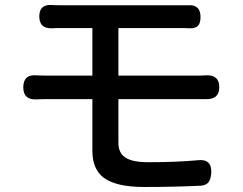

<svg xmlns="http://www.w3.org/2000/svg" viewBox="-20 -730 971 767"><path d="M556 17Q441 17 392 -22Q349 -56 349 -128V-334H172Q143 -334 127 -333Q73 -330 73 -381Q73 -434 127 -429Q143 -428 172 -428H349V-618H228Q199 -618 186 -617Q137 -616 137 -664.5Q137 -713 186 -710Q199 -709 228 -709H462H697Q714 -709 731 -709Q781 -713 781 -662Q781 -637 770.5 -626.5Q760 -616 735 -617Q724 -618 697 -618H453V-428H768Q789 -428 802 -429Q856 -432 856 -382Q856 -332 802 -334Q786 -334 770 -334H453V-159Q453 -119 481 -100.5Q509 -82 572 -82Q687 -82 771 -90Q827 -96 824 -39Q822 -14 813 -2Q803 11 780 12Q670 17 556 17Z"/></svg>

Font: GenSenRounded JP M
Style: Regular
Weight: 500
Version: Version 1.501;PS 1;hotconv 16.6.51;makeotf.lib2.5.65220